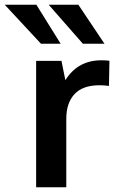

<svg xmlns="http://www.w3.org/2000/svg" viewBox="-88 -795 498 815"><path d="M85.9 -609.4 -67.9 -774.9H66.4L169.4 -609.4ZM263.7 -609.4 118.7 -774.9H244.6L355.5 -609.4ZM65.4 0V-536.6H172.9L189.5 -454.6Q242.2 -539.1 342.3 -539.1Q363.3 -539.1 376.5 -537.1L374.5 -430.2Q355 -433.1 334 -433.1Q263.2 -433.1 228.3 -395.5Q193.4 -357.9 193.4 -291V0Z"/></svg>

Font: Oxygen
Style: Bold
Weight: 700
Designer: vernon adams
Foundry: Vernon Adams
Version: Version 0.2.3 webfont; ttfautohint (v0.93.3-1d66) -l 8 -r 50